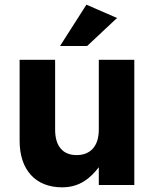

<svg xmlns="http://www.w3.org/2000/svg" viewBox="-20 -792 663 822"><path d="M246 10C323 10 368 -31 403 -76V0H555V-536H403V-237C403 -165 366 -128 308 -128C250 -128 216 -165 216 -237V-536H64V-189C64 -66 131 10 246 10ZM350 -772 237 -595H353L481 -715Z"/></svg>

Font: Mission
Style: Bold
Weight: 700
Version: Version 1.000;FEAKit 1.0